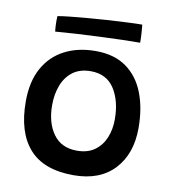

<svg xmlns="http://www.w3.org/2000/svg" viewBox="-79 -751 744 834"><g transform="rotate(10 293.0 -334.0)"><path d="M300.5 14Q168.5 14 104.8 -58Q41 -130 41 -266Q41 -353.5 73.8 -413Q106.5 -472.5 165.5 -503.2Q224.5 -534 303 -534Q384.5 -534 437.8 -496.2Q491 -458.5 517.2 -391.5Q543.5 -324.5 543.5 -236.5Q543.5 -122.5 479.8 -54.2Q416 14 300.5 14ZM296 -93.5Q344.5 -93.5 375.2 -116.2Q406 -139 420.8 -175.8Q435.5 -212.5 435.5 -255Q435.5 -337.5 401 -390.8Q366.5 -444 297 -444Q249.5 -444 218.2 -420.8Q187 -397.5 171.8 -358.2Q156.5 -319 156.5 -270Q156.5 -192 192 -142.8Q227.5 -93.5 296 -93.5ZM486 -603Q455 -603 408.8 -601.8Q362.5 -600.5 309.8 -598.2Q257 -596 205.8 -593Q154.5 -590 114 -586.5Q112 -603.5 111.5 -621Q111 -638.5 112 -654.5Q131 -658 166.8 -661.8Q202.5 -665.5 246.5 -669.2Q290.5 -673 335.2 -675.8Q380 -678.5 418.8 -680.2Q457.5 -682 481.5 -682Q482.5 -673.5 484.2 -650.8Q486 -628 486 -603Z"/></g></svg>

Font: Grandstander Medium
Style: Regular
Weight: 500
Designer: Tyler Finck
Foundry: Etcetera Type Co
Version: Version 1.200; ttfautohint (v1.8.3)